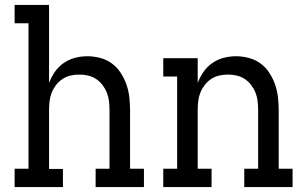

<svg xmlns="http://www.w3.org/2000/svg" viewBox="-20 -755 1240 775"><path d="M234 0H39V-74H95V-661H39V-735H178V-420Q187 -444 201.5 -465Q216 -486 237 -500.5Q258 -515 282.5 -521.5Q307 -528 333 -528Q359 -528 385 -521Q411 -514 432 -498.5Q453 -483 467.5 -460.5Q482 -438 490.5 -413.5Q499 -389 502 -362.5Q505 -336 505 -310V-74H561V0H366V-74H422V-310Q422 -328 420 -346Q418 -364 411.5 -380.5Q405 -397 394 -411.5Q383 -426 368 -436Q353 -446 335.5 -450Q318 -454 300 -454Q282 -454 264.5 -450Q247 -446 232 -436Q217 -426 206 -411.5Q195 -397 188.5 -380.5Q182 -364 180 -346Q178 -328 178 -310V-73H234Z M834 0H639V-74H695V-446H639V-520H778V-420Q787 -444 801.5 -465Q816 -486 837 -500.5Q858 -515 882.5 -521.5Q907 -528 933 -528Q959 -528 985 -521Q1011 -514 1032 -498.5Q1053 -483 1067.5 -460.5Q1082 -438 1090.5 -413.5Q1099 -389 1102 -362.5Q1105 -336 1105 -310V-74H1161V0H966V-74H1022V-310Q1022 -328 1020 -346Q1018 -364 1011.5 -380.5Q1005 -397 994 -411.5Q983 -426 968 -436Q953 -446 935.5 -450Q918 -454 900 -454Q882 -454 864.5 -450Q847 -446 832 -436Q817 -426 806 -411.5Q795 -397 788.5 -380.5Q782 -364 780 -346Q778 -328 778 -310V-74H834Z"/></svg>

Font: Iosevka HT Extended
Style: Regular
Weight: 400
Width: 7
Monospace: yes
Designer: Belleve Invis
Foundry: Belleve Invis
Version: Version 32.3.0; ttfautohint (v1.8.4)